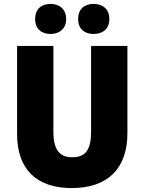

<svg xmlns="http://www.w3.org/2000/svg" viewBox="-20 -948 735 978"><path d="M159 -851C159 -800 192 -775 237 -775C282 -775 317 -801 317 -851C317 -902 282 -928 237 -928C192 -928 159 -903 159 -851ZM378 -851C378 -801 410 -775 457 -775C503 -775 537 -801 537 -851C537 -902 503 -928 457 -928C411 -928 378 -903 378 -851ZM629 -269V-714H444V-278C444 -184 415 -147 348 -147C284 -147 252 -184 252 -277V-714H67V-265C67 -87 165 10 345 10C533 10 629 -94 629 -269Z"/></svg>

Font: Noto Sans Thai SemCond Blk
Style: Regular
Weight: 900
Width: 4
Designer: Monotype Design Team
Foundry: Monotype Imaging Inc.
Version: Version 2.002